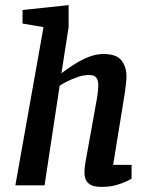

<svg xmlns="http://www.w3.org/2000/svg" viewBox="-20 -724 580 750"><path d="M377 6Q348 6 334 -2Q320 -10 315 -22.5Q310 -35 310 -50Q310 -62 311.5 -75Q313 -88 315 -97L359 -341Q361 -353 362.5 -367Q364 -381 364 -392Q364 -409 356.5 -420Q349 -431 328 -431Q305 -431 281.5 -422.5Q258 -414 239.5 -404.5Q221 -395 213 -389L154 0H40L150 -618L68 -632V-685L248 -704V-618L220 -438Q244 -456 271.5 -473.5Q299 -491 327.5 -502Q356 -513 383 -513Q436 -513 455 -487.5Q474 -462 474 -426Q474 -414 472 -397Q470 -380 468 -364.5Q466 -349 464 -339L422 -80H494V-26Q491 -24 476 -16.5Q461 -9 435.5 -1.5Q410 6 377 6Z"/></svg>

Font: Faustina Light SemiBold
Style: Italic
Weight: 600
Italic angle: -8°
Version: Version 1.200